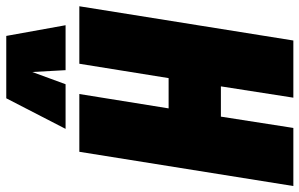

<svg xmlns="http://www.w3.org/2000/svg" viewBox="-208 -784 979 628"><g transform="rotate(-90 282.0 -469.5)"><path d="M-12 0 100 -700H289L242 -408H341L388 -700H576L464 0H277L314 -237H215L178 0ZM175 -745 275 -939H479L514 -745H367L361 -854L321 -745Z"/></g></svg>

Font: Georama SemiCondensed Black
Style: Italic
Weight: 900
Width: 4
Italic angle: -9°
Designer: Jean-Baptiste Levee
Foundry: Production Type
Version: Version 1.000